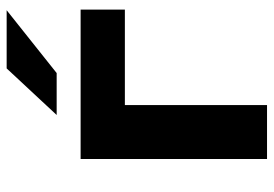

<svg xmlns="http://www.w3.org/2000/svg" viewBox="-138 -652 791 554"><g transform="rotate(-90 257.0 -375.5)"><path d="M74.7 0V-537.9H505.7V-410.2H195.2L230.3 -444.3V0ZM201.7 -607 336.1 -751.3H504L322.7 -607Z"/></g></svg>

Font: Montserrat Alternates Thin
Style: Regular
Weight: 100
Designer: Julieta Ulanovsky
Foundry: Julieta Ulanovsky
Version: Version 9.000